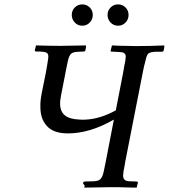

<svg xmlns="http://www.w3.org/2000/svg" viewBox="-20 -854 769 875"><path d="M144 -647Q212.4 -645 252.9 -645Q292 -645 372.1 -647Q372.1 -635.3 369.1 -625Q369.1 -619.1 359.9 -619.1Q346.7 -619.1 339.8 -618.2Q313 -617.7 303.7 -608.9Q294.4 -600.1 289.1 -575.2Q285.2 -555.7 283.2 -546.9L257.8 -417Q255.9 -407.2 255.9 -403.8Q253.9 -397 253.9 -382.8Q253.9 -345.2 276.1 -327.9Q298.3 -310.5 342.8 -309.1Q355 -307.6 374 -309.1Q438.5 -313 507.8 -351.1L541 -522Q546.9 -558.1 550.8 -575.2Q553.2 -594.7 553.2 -596.2Q552.7 -607.9 544.9 -612.5Q537.1 -617.2 519 -617.2Q496.6 -619.1 484.9 -619.1Q483.4 -622.6 484.9 -626Q485.4 -630.4 490.2 -647Q504.9 -646 523.4 -645.5Q542 -645 564.2 -644.8Q586.4 -644.5 598.1 -644Q664.6 -644 729 -647Q729 -635.3 726.1 -625Q726.1 -621.6 723.1 -620.1Q721.2 -618.2 716.8 -618.2H689.9Q665 -617.2 656.5 -610.1Q647.9 -603 643.1 -577.1Q635.7 -551.8 629.9 -520L550.8 -117.2Q548.8 -101.6 543 -74.2Q541 -56.6 541 -51.8Q542 -39.1 549.6 -33.4Q557.1 -27.8 574.2 -27.8Q583 -26.9 602.1 -26.9Q604 -26.9 607.9 -24.9Q609.9 -20.5 606.9 -16.1L603 1H590.8L515.1 -1H485.8L363.8 1L366.2 -7.8Q365.2 -10.3 362.3 -13.2Q359.4 -16.1 358.9 -17.1V-21Q360.8 -24.9 361.8 -25.9Q363.8 -26.9 368.2 -26.9Q392.6 -26.9 404.8 -27.8Q428.7 -28.3 438.2 -38.3Q447.8 -48.3 453.1 -74.2Q461.9 -115.7 461.9 -117.2L499 -309.1Q390.1 -246.1 289.1 -246.1Q223.6 -246.1 193.1 -280.3Q162.6 -314.5 164.1 -371.1V-384.8Q165.5 -405.3 169.9 -428.2L189 -522.9Q191.4 -534.7 194.6 -554.9Q197.8 -575.2 198.2 -578.1Q200.2 -586.9 200.2 -598.1Q199.7 -609.9 191.7 -614Q183.6 -618.2 163.1 -619.1H146Q140.6 -619.1 139.2 -622.1Q137.7 -623.5 139.2 -627Q140.1 -632.8 144 -647ZM470.2 -786.1Q470.2 -806.2 484.1 -820.1Q498 -834 518.1 -834Q538.1 -834 552 -820.1Q565.9 -806.2 565.9 -786.1Q565.9 -765.6 552 -751.2Q538.1 -736.8 518.1 -736.8Q498 -736.8 484.1 -751.2Q470.2 -765.6 470.2 -786.1ZM307.1 -786.1Q307.1 -806.2 321 -820.1Q335 -834 355 -834Q375 -834 388.9 -820.1Q402.8 -806.2 402.8 -786.1Q402.8 -765.6 388.9 -751.2Q375 -736.8 355 -736.8Q335 -736.8 321 -751.2Q307.1 -765.6 307.1 -786.1Z"/></svg>

Font: Common Serif News
Style: Italic
Weight: 450
Italic angle: -12°
Designer: Philipp H. Poll, Khaled Hosny
Foundry: Stefan Peev, Context Ltd.
Version: Version 1.026